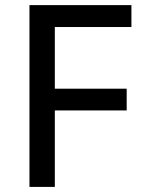

<svg xmlns="http://www.w3.org/2000/svg" viewBox="-20 -734 564 754"><path d="M195.3 0H95.7V-713.9H496.1V-627.9H195.3V-385.7H477.5V-300.3H195.3Z"/></svg>

Font: Open Sans Medium
Style: Regular
Weight: 500
Designer: Monotype Design Team
Foundry: Monotype Imaging Inc.
Version: Version 3.000